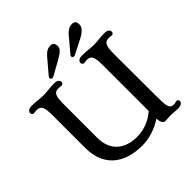

<svg xmlns="http://www.w3.org/2000/svg" viewBox="-246 -1191 1408 1408"><g transform="rotate(-45 457.5 -487.0)"><path d="M132.8 -272C132.8 -94.7 242.2 11.2 443.4 11.2C511.7 11.2 590.8 -13.2 653.8 -56.2C656.7 -11.2 669.9 2.9 689 2.9C713.9 2.9 728.5 0 742.7 0C758.3 0 796.9 4.4 818.4 4.4C856.9 4.4 867.2 -14.6 867.2 -26.9C867.2 -35.2 859.9 -44.4 848.6 -44.4C843.8 -44.4 833.5 -38.6 820.8 -38.6C772.9 -38.6 770.5 -67.4 770 -173.3L768.6 -607.9C769 -683.1 776.4 -721.7 823.2 -721.7C840.3 -721.7 843.3 -718.8 855.5 -718.8C867.2 -718.8 873.5 -729.5 873.5 -739.3C873.5 -750.5 863.8 -769.5 827.6 -769.5C775.9 -769.5 751.5 -762.2 711.4 -762.2C669.9 -762.2 647 -769.5 594.2 -769.5C559.1 -769.5 548.3 -750.5 548.3 -739.3C548.3 -729.5 555.2 -718.8 566.9 -718.8C580.1 -718.8 584.5 -721.7 598.6 -721.7C644.5 -721.7 653.3 -689.5 653.3 -607.9V-135.3C600.1 -89.8 536.1 -61.5 459 -61.5C333.5 -61.5 247.6 -128.4 247.6 -262.7V-607.9C247.6 -689.5 255.9 -721.7 302.2 -721.7C319.3 -721.7 322.3 -718.8 334.5 -718.8C345.7 -718.8 352.5 -729.5 352.5 -739.3C352.5 -750.5 342.3 -769.5 307.1 -769.5C253.9 -769.5 230.5 -762.2 189.9 -762.2C149.4 -762.2 124.5 -769.5 73.2 -769.5C37.6 -769.5 27.3 -750.5 27.3 -739.3C27.3 -729.5 34.2 -718.8 45.9 -718.8C59.6 -718.8 63.5 -721.7 77.6 -721.7C123.5 -721.7 132.8 -688.5 132.8 -607.9ZM548.8 -805.7C553.7 -805.7 558.6 -806.6 570.8 -813.5L676.3 -867.2C728 -896 743.2 -919.9 743.2 -943.4C743.2 -967.8 733.9 -984.9 709 -984.9C682.1 -984.9 660.2 -979.5 619.6 -928.7L542.5 -837.4C536.6 -830.1 533.2 -825.7 533.7 -819.8C533.7 -814 538.1 -805.7 548.8 -805.7ZM324.7 -805.7C329.6 -805.7 334.5 -807.1 346.7 -813.5L451.7 -872.1C503.4 -900.9 519 -919.9 519 -943.4C519 -967.8 509.3 -984.9 484.9 -984.9C457 -984.9 436 -979 395.5 -928.7L317.9 -837.4C312 -830.6 309.1 -825.7 309.1 -819.8C309.1 -814 313.5 -805.7 324.7 -805.7Z"/></g></svg>

Font: Stoke
Style: Regular
Weight: 400
Designer: Nicole Fally
Foundry: Nicole Fally
Version: Version 1.002